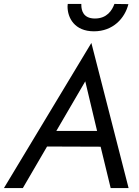

<svg xmlns="http://www.w3.org/2000/svg" viewBox="-45 -955 705 975"><path d="M299 -935C299 -931 298 -926 298 -922C298 -865 333 -796 432 -796C529 -796 589 -862 607 -934L536 -935C524 -902 498 -861 437 -861C377 -861 368 -903 368 -930C368 -931 368 -933 368 -935ZM-25 0H71L194 -211L466 -210L517 0H608L419 -737ZM388 -542 448 -290H241Z"/></svg>

Font: Jost
Style: Italic
Weight: 400
Italic angle: -5°
Version: Version 3.710